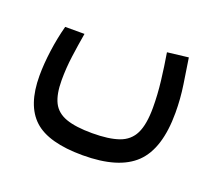

<svg xmlns="http://www.w3.org/2000/svg" viewBox="-85 -393 757 676"><g transform="rotate(20 293.0 -55.0)"><path d="M282.2 170.9Q153.8 170.9 98.9 120.4Q43.9 69.8 43.9 -40.5Q43.9 -84.5 50.8 -135Q57.6 -185.5 70.3 -232.9H142.6Q134.8 -187.5 128.7 -142.6Q122.6 -97.7 122.6 -52.7Q122.6 0 137.7 30.3Q152.8 60.5 189 73.5Q225.1 86.4 287.1 86.4Q349.1 86.4 386.7 73.2Q424.3 60.1 441.2 25.9Q458 -8.3 458 -71.3Q458 -119.1 451.9 -170.7Q445.8 -222.2 437.5 -271.5L516.1 -280.8Q522.9 -236.3 530.8 -185.1Q538.6 -133.8 538.6 -81.1Q538.6 53.2 477.8 112.1Q417 170.9 282.2 170.9Z"/></g></svg>

Font: Cascadia Code NF SemiLight
Style: Regular
Weight: 350
Monospace: yes
Designer: Aaron Bell
Foundry: Saja Typeworks
Version: Version 2404.023; ttfautohint (v1.8.4)